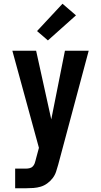

<svg xmlns="http://www.w3.org/2000/svg" viewBox="-20 -791 540 1026"><path d="M61 215V110H119Q129 110 139 107.5Q149 105 155.5 98Q162 91 165.5 81.5Q169 72 171 63V62Q171 62 171 62Q171 62 171 62Q171 62 171 62Q171 62 171 62L188 -1L46 -520H173L254 -153L327 -520H454L291 89Q286 108 279.5 127Q273 146 261 161.5Q249 177 232.5 189Q216 201 197.5 206.5Q179 212 159 213.5Q139 215 119 215ZM236 -575 178 -625 314 -771 386 -709Z"/></svg>

Font: Iosevka SS04 Extrabold
Style: Regular
Weight: 800
Monospace: yes
Designer: Belleve Invis
Foundry: Belleve Invis
Version: Version 19.0.0; ttfautohint (v1.8.4)